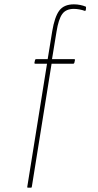

<svg xmlns="http://www.w3.org/2000/svg" viewBox="-20 -681 452 886"><path d="M110 185Q108 185 106.5 184.5Q105 184 106 180L197 -387H143Q138 -387 139 -392L142 -405Q143 -408 147 -408H200L221 -537Q232 -603 253.5 -632Q275 -661 321 -661Q336 -661 350.5 -658Q365 -655 374 -651Q378 -650 377 -645L376 -635Q375 -630 371 -631Q360 -635 346.5 -637.5Q333 -640 321 -640Q284 -640 267 -616Q250 -592 241 -536L220 -408H322Q327 -408 326 -404L323 -391Q322 -387 318 -387H218L127 180Q126 184 125.5 184.5Q125 185 123 185Z"/></svg>

Font: Sofia Sans Extra Condensed Thin
Style: Italic
Weight: 250
Italic angle: -9°
Version: Version 4.100